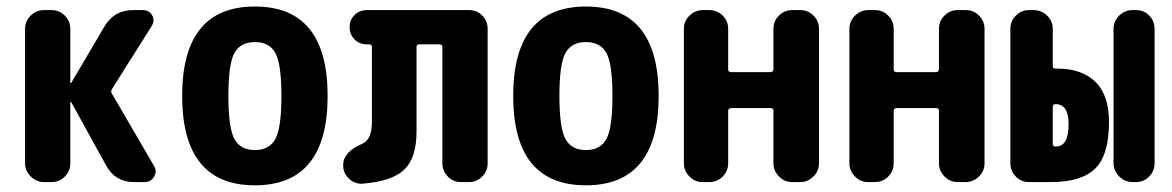

<svg xmlns="http://www.w3.org/2000/svg" viewBox="-20 -550 3540 580"><path d="M318.4 -266.6 445.3 -48.8Q455.1 -32.2 445.3 -16.1Q435.5 0 417 0H384.8Q328.1 0 300.8 -49.8L195.3 -241.2Q195.3 -242.2 193.4 -242.2Q192.4 -242.2 192.4 -241.2V-56.6Q192.4 -33.2 175.8 -16.6Q159.2 0 135.7 0H113.3Q89.8 0 72.8 -17.1Q55.7 -34.2 55.7 -56.6V-462.9Q55.7 -486.3 72.8 -502.9Q89.8 -519.5 113.3 -519.5H135.7Q159.2 -519.5 175.8 -502.9Q192.4 -486.3 192.4 -462.9V-299.8Q192.4 -298.8 193.4 -298.8Q195.3 -298.8 195.3 -299.8L295.9 -470.7Q325.2 -519.5 381.8 -519.5H412.1Q430.7 -519.5 439.5 -503.9Q448.2 -488.3 438.5 -471.7L318.4 -281.2Q313.5 -273.4 318.4 -266.6Z M688 -130.4Q706.1 -96.7 750 -96.7Q793.9 -96.7 812 -130.4Q830.1 -164.1 830.1 -260.3Q830.1 -356.4 812 -389.6Q793.9 -422.9 750 -422.9Q706.1 -422.9 688 -389.6Q669.9 -356.4 669.9 -260.3Q669.9 -164.1 688 -130.4ZM530.3 -260.3Q530.3 -530.3 750 -530.3Q969.7 -530.3 969.7 -260.3Q969.7 9.8 750 9.8Q530.3 9.8 530.3 -260.3Z M1397.5 -519.5Q1420.9 -519.5 1437 -502.9Q1453.1 -486.3 1453.1 -462.9V-56.6Q1453.1 -33.2 1436.5 -16.6Q1419.9 0 1397.5 0H1372.1Q1348.6 0 1332.5 -17.1Q1316.4 -34.2 1316.4 -56.6V-408.2Q1316.4 -416 1306.6 -416H1246.1Q1238.3 -416 1238.3 -408.2V-153.3Q1238.3 -73.2 1201.2 -37.6Q1164.1 -2 1074.2 4.9Q1050.8 5.9 1033.7 -10.7Q1016.6 -27.3 1016.6 -49.8V-50.8Q1016.6 -90.8 1073.2 -115.2Q1104.5 -127.9 1103.5 -185.5V-408.2Q1103.5 -416 1095.7 -416H1087.9Q1065.4 -416 1050.8 -431.2Q1036.1 -446.3 1036.1 -468.3Q1036.1 -490.2 1051.3 -504.9Q1066.4 -519.5 1087.9 -519.5Z M1688 -130.4Q1706.1 -96.7 1750 -96.7Q1793.9 -96.7 1812 -130.4Q1830.1 -164.1 1830.1 -260.3Q1830.1 -356.4 1812 -389.6Q1793.9 -422.9 1750 -422.9Q1706.1 -422.9 1688 -389.6Q1669.9 -356.4 1669.9 -260.3Q1669.9 -164.1 1688 -130.4ZM1530.3 -260.3Q1530.3 -530.3 1750 -530.3Q1969.7 -530.3 1969.7 -260.3Q1969.7 9.8 1750 9.8Q1530.3 9.8 1530.3 -260.3Z M2397.5 -519.5Q2420.9 -519.5 2437.5 -502.9Q2454.1 -486.3 2454.1 -462.9V-56.6Q2454.1 -33.2 2437 -16.6Q2419.9 0 2397.5 0H2373Q2349.6 0 2333 -17.1Q2316.4 -34.2 2316.4 -56.6V-215.8Q2316.4 -223.6 2306.6 -223.6H2189.5Q2180.7 -223.6 2179.7 -215.8V-56.6Q2179.7 -33.2 2163.1 -16.6Q2146.5 0 2123 0H2102.5Q2079.1 0 2062.5 -17.1Q2045.9 -34.2 2045.9 -56.6V-462.9Q2045.9 -486.3 2063 -502.9Q2080.1 -519.5 2102.5 -519.5H2123Q2146.5 -519.5 2163.1 -502.9Q2179.7 -486.3 2179.7 -462.9V-339.8Q2179.7 -332 2189.5 -332H2306.6Q2315.4 -332 2316.4 -339.8V-462.9Q2316.4 -486.3 2333 -502.9Q2349.6 -519.5 2373 -519.5Z M2897.5 -519.5Q2920.9 -519.5 2937.5 -502.9Q2954.1 -486.3 2954.1 -462.9V-56.6Q2954.1 -33.2 2937 -16.6Q2919.9 0 2897.5 0H2873Q2849.6 0 2833 -17.1Q2816.4 -34.2 2816.4 -56.6V-215.8Q2816.4 -223.6 2806.6 -223.6H2689.5Q2680.7 -223.6 2679.7 -215.8V-56.6Q2679.7 -33.2 2663.1 -16.6Q2646.5 0 2623 0H2602.5Q2579.1 0 2562.5 -17.1Q2545.9 -34.2 2545.9 -56.6V-462.9Q2545.9 -486.3 2563 -502.9Q2580.1 -519.5 2602.5 -519.5H2623Q2646.5 -519.5 2663.1 -502.9Q2679.7 -486.3 2679.7 -462.9V-339.8Q2679.7 -332 2689.5 -332H2806.6Q2815.4 -332 2816.4 -339.8V-462.9Q2816.4 -486.3 2833 -502.9Q2849.6 -519.5 2873 -519.5Z M3412.1 -519.5Q3435.5 -519.5 3451.7 -502.9Q3467.8 -486.3 3467.8 -462.9V-56.6Q3467.8 -33.2 3451.2 -16.6Q3434.6 0 3412.1 0H3401.4Q3377.9 0 3360.8 -17.1Q3343.8 -34.2 3343.8 -56.6V-462.9Q3343.8 -486.3 3360.8 -502.9Q3377.9 -519.5 3401.4 -519.5ZM3169.9 -107.4Q3208 -107.4 3208 -174.8Q3208 -234.4 3169.9 -235.4H3168Q3160.2 -235.4 3160.2 -226.6V-116.2Q3160.2 -107.4 3168 -107.4ZM3173.8 -342.8Q3248 -342.8 3289.1 -302.7Q3330.1 -262.7 3330.1 -181.6Q3330.1 -82 3288.6 -41Q3247.1 0 3155.3 0H3087.9Q3064.5 0 3048.3 -17.1Q3032.2 -34.2 3032.2 -56.6V-462.9Q3032.2 -486.3 3048.8 -502.9Q3065.4 -519.5 3087.9 -519.5H3102.5Q3126 -519.5 3143.1 -502.9Q3160.2 -486.3 3160.2 -462.9V-350.6Q3160.2 -342.8 3168 -342.8Z"/></svg>

Font: Rounded Mgen+ 2m bold
Style: Bold
Weight: 700
Designer: [Source Han Sans]
Ryoko NISHIZUKA  (kana & ideographs); Paul D. Hunt (Latin, Greek & Cyrillic); Wenlong ZHANG  (bopomofo
Version: Version 1.059.20150602